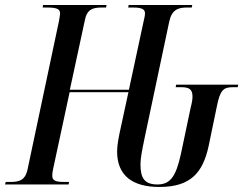

<svg xmlns="http://www.w3.org/2000/svg" viewBox="-41 -734 968 764"><path d="M593 10C718 10 766 -47 789 -152L822 -311C835 -377 849 -387 886 -387H905L907 -397H660L658 -387H681C712 -387 725 -378 725 -350C725 -339 723 -326 718 -307L679 -122C660 -36 639 0 586 0C534 0 518 -25 518 -80C518 -105 524 -134 534 -183L632 -646C642 -696 668 -704 703 -704H722L724 -714H471L469 -704H490C525 -704 536 -696 536 -681C536 -671 533 -661 530 -647L472 -377H237L297 -655C305 -696 328 -704 362 -704H381L383 -714H130L129 -704H149C188 -704 198 -696 198 -681C198 -674 196 -663 193 -647L68 -57C59 -18 37 -10 1 -10H-18L-21 0H232L234 -10H214C179 -10 167 -16 167 -35C167 -42 168 -51 170 -60L236 -367H470L443 -242C430 -185 425 -155 425 -131C425 -34 488 10 593 10Z"/></svg>

Font: Noto Serif Display ExtraCondensed Medium
Style: Italic
Weight: 500
Width: 2
Italic angle: -12°
Designer: Monotype Design Team
Foundry: Monotype Imaging Inc.
Version: Version 2.009